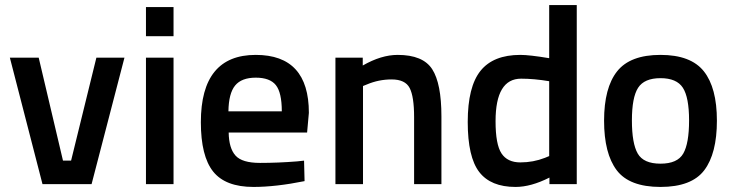

<svg xmlns="http://www.w3.org/2000/svg" viewBox="-20 -728 2896 759"><path d="M19 -500H133L229 -93H261L361 -500H472L342 0H148Z M557 0V-500H666V0ZM557 -585V-700H666V-585Z M1154 -90 1182 -93 1184 -12Q1070 11 982 11Q871 11 822.5 -50Q774 -111 774 -245Q774 -511 991 -511Q1201 -511 1201 -282L1194 -204H884Q885 -142 911 -113Q937 -84 1008 -84Q1079 -84 1154 -90ZM1094 -288Q1094 -362 1070.5 -391.5Q1047 -421 991 -421Q935 -421 909.5 -390Q884 -359 883 -288Z M1415 0H1306V-500H1414V-469Q1487 -511 1552 -511Q1652 -511 1688.5 -454.5Q1725 -398 1725 -268V0H1617V-265Q1617 -346 1599.5 -380Q1582 -414 1528 -414Q1477 -414 1430 -394L1415 -388Z M2260 -708V0H2152V-26Q2079 11 2018 11Q1920 11 1874.5 -48Q1829 -107 1829 -246Q1829 -385 1879.5 -448Q1930 -511 2037 -511Q2073 -511 2151 -498V-708ZM2134 -104 2151 -111V-407Q2091 -417 2040 -417Q1939 -417 1939 -249Q1939 -157 1962.5 -121.5Q1986 -86 2037 -86Q2088 -86 2134 -104Z M2419.5 -446Q2471 -511 2591 -511Q2711 -511 2762.5 -446Q2814 -381 2814 -251Q2814 -121 2764 -55Q2714 11 2591 11Q2468 11 2418 -55Q2368 -121 2368 -251Q2368 -381 2419.5 -446ZM2501 -121Q2524 -81 2591 -81Q2658 -81 2681 -121Q2704 -161 2704 -252Q2704 -343 2679.5 -381Q2655 -419 2591 -419Q2527 -419 2502.5 -381Q2478 -343 2478 -252Q2478 -161 2501 -121Z"/></svg>

Font: TitilliumWeb-SemiBold
Style: SemiBold
Weight: 600
Version: Version 1.001;PS 57.000;hotconv 1.0.70;makeotf.lib2.5.55311